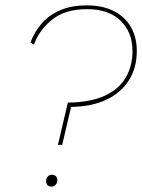

<svg xmlns="http://www.w3.org/2000/svg" viewBox="-20 -688 528 713"><path d="M195 -150 232 -307Q316 -308 369 -332.5Q422 -357 447 -400Q472 -443 472 -498Q472 -569 427.5 -611.5Q383 -654 303 -654Q222 -654 173.5 -615Q125 -576 106 -522L93 -530Q108 -570 135 -601Q162 -632 203.5 -650Q245 -668 303 -668Q361 -668 402.5 -647Q444 -626 466 -588Q488 -550 488 -498Q488 -437 459 -390.5Q430 -344 375.5 -318Q321 -292 244 -291L211 -150ZM171 5Q162 5 156.5 -0.5Q151 -6 151 -15Q151 -25 157 -32Q163 -39 173 -39Q182 -39 187.5 -33.5Q193 -28 193 -19Q193 -9 186.5 -2Q180 5 171 5Z"/></svg>

Font: Work Sans Thin
Style: Italic
Weight: 250
Italic angle: -13°
Designer: Wei Huang
Foundry: Wei Huang
Version: Version 2.012